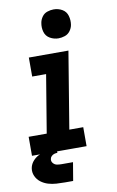

<svg xmlns="http://www.w3.org/2000/svg" viewBox="-101 -819 635 1046"><g transform="rotate(-10 216.0 -295.5)"><path d="M19 0H321V-105H244L314 -530H95V-425H172L119 -105H19ZM273 -605Q290 -605 308 -611Q326 -617 337.5 -632.5Q349 -648 352 -666Q356 -691 349 -715.5Q342 -740 320.5 -752.5Q299 -765 273 -765Q256 -765 238 -759Q220 -753 209 -737.5Q198 -722 195 -705Q190 -679 197 -654.5Q204 -630 226 -617.5Q248 -605 273 -605ZM216 174 233 73H172Q172 73 172 73Q172 73 172 73H171Q158 73 145.5 71Q133 69 124 59Q115 49 117 36Q118 27 125 20Q132 13 141 10.5Q150 8 158 8V-14Q136 -14 113 -11.5Q90 -9 67.5 -1.5Q45 6 27.5 24.5Q10 43 6 66Q2 89 11.5 110Q21 131 39 144.5Q57 158 78.5 164.5Q100 171 123.5 172.5Q147 174 171 174Z"/></g></svg>

Font: Iosevka Sparkle Oblique
Style: Bold
Weight: 700
Italic angle: -9°
Designer: Belleve Invis
Foundry: Belleve Invis
Version: Version 4.5.0; ttfautohint (v1.8.3)